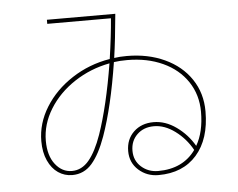

<svg xmlns="http://www.w3.org/2000/svg" viewBox="-53 -808 1106 892"><g transform="rotate(-5 500.0 -362.0)"><path d="M894 -256Q894 -127 829.5 -53.5Q765 20 651 20Q597 20 558.5 -14.5Q520 -49 520 -103Q520 -158 556 -192.5Q592 -227 649 -227Q704 -227 755 -190.5Q806 -154 837 -100Q873 -162 873 -256Q873 -335 832 -396.5Q791 -458 718 -491.5Q645 -525 552 -525Q517 -525 490 -521Q458 -316 410 -181Q381 -100 344 -57.5Q307 -15 252 -15Q216 -15 186.5 -35Q157 -55 139.5 -93.5Q122 -132 122 -184Q122 -267 168.5 -342Q215 -417 295 -469Q375 -521 472 -537Q488 -647 494 -725H197V-744H516Q505 -622 493 -540Q518 -544 552 -544Q650 -544 728 -508Q806 -472 850 -406.5Q894 -341 894 -256ZM469 -517Q379 -500 304.5 -451Q230 -402 186.5 -331.5Q143 -261 143 -184Q143 -115 174.5 -74.5Q206 -34 252 -34Q298 -34 331.5 -74Q365 -114 392 -191Q437 -321 469 -517ZM826 -82Q796 -136 747.5 -172Q699 -208 649 -208Q601 -208 570.5 -178.5Q540 -149 540 -103Q540 -57 572.5 -28Q605 1 651 1Q709 1 753 -20Q797 -41 826 -82Z"/></g></svg>

Font: IBM Plex Sans JP Thin
Style: Regular
Weight: 100
Designer: Mike Abbink; Paul van der Laan; Pieter van Rosmalen; Wujin Sim; Yejin Wi; Jinhee Kim; Boomi Park; Yona Kim; Kichan Ma
Foundry: Sandoll Inc.
Version: Version 1.001